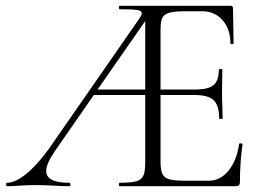

<svg xmlns="http://www.w3.org/2000/svg" viewBox="-20 -645 911 665"><path d="M820 -145Q811 -82 811 -15Q811 -7 807.5 -3.5Q804 0 795 0H394Q392 0 392 -6Q392 -12 394 -12Q433 -12 451.5 -17Q470 -22 476.5 -36.5Q483 -51 483 -81V-316H305L171 -123Q140 -78 140 -53Q140 -12 219 -12Q224 -12 224 -6Q224 0 219 0Q201 0 167 -2Q129 -4 101 -4Q78 -4 48 -2Q20 0 5 0Q1 0 1 -6Q1 -12 5 -12Q34 -12 73 -44.5Q112 -77 151 -132L458 -574Q471 -592 471 -599Q471 -608 454.5 -610.5Q438 -613 394 -613Q392 -613 392 -619Q392 -625 394 -625H778Q787 -625 787 -616L789 -495Q789 -492 783.5 -492Q778 -492 778 -495Q778 -544 751 -575Q724 -606 680 -606H622Q584 -606 566.5 -601Q549 -596 542.5 -583.5Q536 -571 536 -543V-335H656Q702 -335 720 -350.5Q738 -366 738 -404Q738 -406 744 -406Q750 -406 750 -404L749 -325Q749 -296 750 -282L751 -235Q751 -233 745 -233Q739 -233 739 -235Q739 -280 720 -298Q701 -316 653 -316H536V-85Q536 -56 542.5 -42.5Q549 -29 566.5 -24Q584 -19 622 -19H703Q743 -19 771.5 -54Q800 -89 808 -146Q808 -149 814 -148.5Q820 -148 820 -145ZM483 -335V-572L318 -335Z"/></svg>

Font: Cormorant Garamond Light
Style: Regular
Weight: 300
Designer: Christian Thalmann (Catharsis Fonts)
Version: Version 3.000